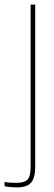

<svg xmlns="http://www.w3.org/2000/svg" viewBox="-73 -620 235 840"><path d="M-53 195V176Q-34 180 -2 180Q34 180 47.5 165.5Q61 151 61 110V-600H81V110Q81 158 63 179Q45 200 0 200Q-11 200 -27 198.5Q-43 197 -53 195Z"/></svg>

Font: Big Shoulders Display Thin
Style: Regular
Weight: 100
Designer: Patric King
Foundry: XO Type Co
Version: Version 1.000; ttfautohint (v1.8.2)